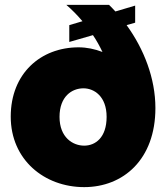

<svg xmlns="http://www.w3.org/2000/svg" viewBox="-20 -760 681 787"><path d="M534 -667V-737L453 -713C445 -722 436 -731 427 -740H252C274 -721 297 -698 318 -673L264 -657V-588L361 -616C376 -594 389 -570 400 -547C368 -559 336 -566 302 -566C147 -566 24 -459 24 -282C24 -105 162 7 325 7C485 7 617 -106 617 -317C617 -439 570 -559 499 -657ZM325 -163C279 -163 224 -196 224 -281C224 -365 275 -398 322 -398C366 -398 417 -365 417 -281C417 -196 371 -163 325 -163Z"/></svg>

Font: Poppins STUK1
Style: Regular
Weight: 400
Designer: Jonny Pinhorn (original), Sammy Jo Hughes (modified version)
Foundry: Type Mafia
Version: Version 1.002;hotconv 1.0.109;makeotfexe 2.5.65596